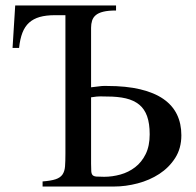

<svg xmlns="http://www.w3.org/2000/svg" viewBox="-20 -682 716 702"><path d="M643.1 -187.5Q643.1 -139.6 620.6 -104.5Q598.1 -69.3 562.5 -46.1Q526.9 -22.9 483.2 -11.5Q439.5 0 396.5 0H135.7V-18.6Q166.5 -21 183.3 -26.6Q200.2 -32.2 208.3 -43.7Q216.3 -55.2 217.8 -73.7Q219.2 -92.3 219.2 -120.1V-626.5H181.2Q148.4 -626.5 125.2 -619.9Q102.1 -613.3 86.4 -599.1Q70.8 -585 62 -562.3Q53.2 -539.6 49.8 -506.8H25.9L35.6 -662.1H404.3V-643.6Q375.5 -643.6 357.7 -639.2Q339.8 -634.8 330.1 -626.5Q320.3 -618.2 316.7 -606.4Q313 -594.7 313 -580.6V-362.8Q331.5 -364.7 339.6 -366Q347.7 -367.2 351.6 -367.4Q355.5 -367.7 358.4 -367.7H371.6Q441.4 -367.7 492.7 -355.5Q543.9 -343.3 577.4 -320.1Q610.8 -296.9 627 -263.4Q643.1 -230 643.1 -187.5ZM527.3 -190.9Q527.3 -230.5 517.8 -257.1Q508.3 -283.7 488.8 -299.6Q469.2 -315.4 440.2 -322.3Q411.1 -329.1 371.6 -329.1Q364.3 -329.1 358.9 -329.3Q353.5 -329.6 347.4 -329.6Q341.3 -329.6 333.3 -328.9Q325.2 -328.1 313 -326.2V-83.5Q313 -65.4 313.7 -55.7Q314.5 -45.9 318.8 -41.5Q323.2 -37.1 333 -36.4Q342.8 -35.6 360.8 -35.6Q390.6 -35.6 420.4 -43.9Q450.2 -52.2 474.1 -70.6Q498 -88.9 512.7 -118.7Q527.3 -148.4 527.3 -190.9Z"/></svg>

Font: Doulos SIL Compact
Style: Regular
Weight: 400
Designer: Walt Agee, Victor Gaultney, Peter Martin, Debbi Hosken
Foundry: SIL International
Version: Version 4.110; 2011; Maintenance release ; LnSpcTght